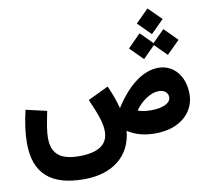

<svg xmlns="http://www.w3.org/2000/svg" viewBox="-110 -1003 1469 1358"><g transform="rotate(-10 624.5 -324.0)"><path d="M1035.6 -695.8 1128.4 -788.1 1035.6 -880.4 943.4 -788.1ZM950.2 -531.7 1035.6 -617.2 1121.1 -531.7 1213.9 -624 1121.1 -716.8 1035.6 -631.3 950.2 -716.8 857.9 -624ZM1038.1 -453.6C927.2 -453.6 816.9 -369.6 721.7 -219.7C709.5 -269 689.9 -324.2 662.6 -385.3L514.6 -314.5C569.8 -190.4 587.9 -130.4 587.9 -77.1C587.9 17.6 518.6 64.9 379.9 64.9C244.6 64.9 183.6 13.7 183.6 -100.1C183.6 -121.1 185.5 -145.5 189.9 -173.3C194.3 -201.2 201.2 -239.7 211.4 -290L62 -324.2C40.5 -233.9 30.8 -156.2 30.8 -89.8C30.8 127 146.5 231.4 384.3 231.4C488.3 231.4 571.8 206.1 634.3 155.8C696.8 105.5 731.9 35.6 740.2 -53.7C793.5 -18.1 858.9 0 937.5 0C995.6 0 1046.4 -10.3 1089.4 -30.3C1174.8 -70.3 1223.6 -143.6 1223.6 -233.9C1223.6 -363.8 1146 -453.6 1038.1 -453.6ZM1013.2 -290.5C1052.2 -290.5 1078.6 -268.6 1078.6 -235.8C1078.6 -196.3 1027.8 -166.5 936.5 -166.5C898.9 -166.5 867.7 -171.4 841.8 -181.2C864.7 -213.9 892.1 -240.2 923.3 -260.3C954.1 -280.3 984.4 -290.5 1013.2 -290.5Z"/></g></svg>

Font: Estedad ExtraBold
Style: Regular
Weight: 800
Designer: Amin Abedi
Version: Version 7.3